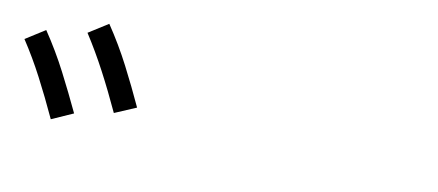

<svg xmlns="http://www.w3.org/2000/svg" viewBox="-38 -964 1076 472"><g transform="rotate(10 500.0 -728.0)"><path d="M253 -642Q229 -694 205.5 -738.5Q182 -783 155 -825L204 -856Q235 -810 260 -761.5Q285 -713 307 -665ZM103 -600Q79 -652 55.5 -697Q32 -742 5 -783L54 -814Q85 -768 110 -719.5Q135 -671 157 -624Z"/></g></svg>

Font: Murecho
Style: Regular
Weight: 400
Designer: Neil Summerour
Foundry: Positype
Version: Version 1.010; ttfautohint (v1.8.3)